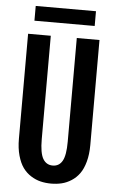

<svg xmlns="http://www.w3.org/2000/svg" viewBox="-58 -877 566 927"><g transform="rotate(5 225.0 -413.0)"><path d="M77 -837H369V-765.5H77ZM52 -191V-700H162V-198.5Q162 -132 178.2 -104.2Q194.5 -76.5 225.5 -76.5Q256.5 -76.5 272.2 -104Q288 -131.5 288 -197.5V-700H398V-191Q398 -145.5 388.2 -110Q378.5 -74.5 362.2 -52Q346 -29.5 323.2 -15Q300.5 -0.5 276.5 5.2Q252.5 11 225.5 11Q198.5 11 174.5 5.2Q150.5 -0.5 127.5 -15Q104.5 -29.5 88.2 -52Q72 -74.5 62 -110Q52 -145.5 52 -191Z"/></g></svg>

Font: League Mono Condensed Medium
Style: Regular
Weight: 500
Width: 1
Designer: Tyler Finck
Foundry: The League of Moveable Type / Tyler Finck
Version: Version 2.210